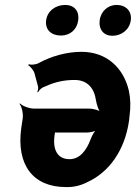

<svg xmlns="http://www.w3.org/2000/svg" viewBox="-20 -749 551 778"><path d="M120 -451 133 -403C136 -395 134 -382 131 -376L134 -375C137 -381 146 -391 154 -395L171 -402C204 -417 242 -425 282 -425C335 -425 362 -391 369 -342C372 -324 380 -299 390 -291L392 -294C383 -302 357 -309 341 -309H117C98 -309 70 -320 61 -330L59 -328C68 -318 75 -288 72 -269L66 -229C46 -82 113 9 247 9C278 10 307 3 334 -11C420 -50 486 -138 503 -261L505 -280C510 -316 509 -350 502 -382C481 -472 414 -539 310 -539C250 -539 187 -521 138 -494C126 -487 104 -485 97 -489L94 -485C102 -481 118 -462 120 -451ZM201 -200 202 -206C202 -209 204 -215 202 -216L199 -214C200 -212 206 -212 209 -212H333C346 -212 367 -217 376 -224L374 -228C365 -221 352 -199 347 -184C331 -141 304 -104 262 -104C213 -104 193 -142 201 -200ZM227 -605C264 -605 292 -629 297 -667C302 -704 281 -729 244 -729C206 -729 172 -705 167 -667C162 -628 188 -605 227 -605ZM435 -604C473 -604 505 -629 510 -667C515 -704 490 -729 452 -729C419 -729 389 -705 384 -667C379 -629 401 -604 435 -604Z"/></svg>

Font: Asimov
Style: EdgeNarIt
Weight: 500
Designer: Google
Version: Version 2.000980: 2014